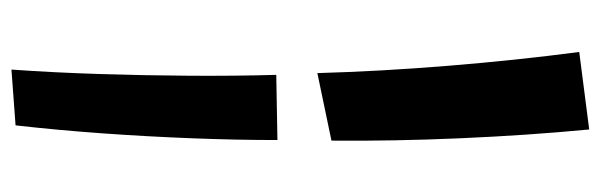

<svg xmlns="http://www.w3.org/2000/svg" viewBox="-368 -446 1024 327"><g transform="rotate(90 143.5 -282.0)"><path d="M104 -311Q101 -418 91.5 -534.5Q82 -651 68 -757L200 -774Q210 -669 215 -554.5Q220 -440 219 -335ZM98 210Q103 140 105.5 62Q108 -16 108.5 -93.5Q109 -171 107 -241L218 -243Q218 -174 215 -97Q212 -20 206.5 56.5Q201 133 193 203Z"/></g></svg>

Font: Marhey Medium
Style: Regular
Weight: 500
Designer: Nur Syamsi & Bustanul Arifin
Foundry: Namelatype
Version: Version 1.000